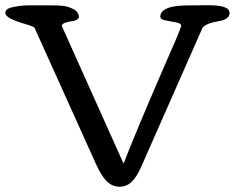

<svg xmlns="http://www.w3.org/2000/svg" viewBox="-58 -706 898 735"><path d="M685.1 -685.5 737.3 -686Q803.2 -686 816.4 -668.9Q820.8 -663.6 820.8 -655.8Q820.8 -631.3 776.4 -624.3Q731.9 -617.2 717.3 -599.6L481.4 -64.9Q464.8 -27.8 445.6 -9.5Q426.3 8.8 399.9 8.8Q373.5 8.8 352.8 -10Q332 -28.8 309.6 -77.6L74.2 -599.6Q69.8 -605 41 -613.3Q-37.6 -635.7 -37.6 -655.8Q-37.6 -670.9 -16.6 -676.8Q16.6 -685.5 53.2 -685.5Q89.8 -685.5 93.3 -685.5Q96.7 -685.5 109.4 -685.5H135.3Q185.1 -685.5 201.4 -679.9Q217.8 -674.3 225.6 -669.9Q241.7 -660.6 244.6 -641.6Q243.7 -634.8 235.6 -630.4Q227.5 -626 222.7 -625.7Q217.8 -625.5 210.7 -624Q203.6 -622.6 199.5 -621.3Q195.3 -620.1 189.5 -618.2Q178.7 -613.8 178.7 -606.4L415 -79.6Q459 -194.3 574.2 -460L610.8 -543.9Q635.7 -602.1 635.7 -607.4Q635.7 -616.7 615.7 -620.4Q595.7 -624 575.7 -627.9Q555.7 -631.8 555.7 -641.6Q555.7 -682.1 647.5 -685.1Q662.6 -685.5 685.1 -685.5Z"/></svg>

Font: Corben
Style: Regular
Weight: 400
Designer: vernon adams
Foundry: vernon adams
Version: Version 1.101